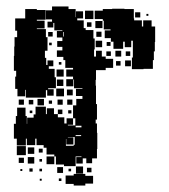

<svg xmlns="http://www.w3.org/2000/svg" viewBox="-20 -557 524 594"><path d="M295 -382H307V-375H330V-347H307V-340H277V-310H276V-292H277V-235H280V-187H276V-175H280V-146H281V-96H280V-67H265V-52H247V-67H236V-51H216V-71H232V-73H214V-43H178V-48H153V-73H148V-79H124V-100H115V-108H93V-128H89V-108H63V-128H60V-107H32V-128H23V-174H29V-198H33V-224H59V-198H63V-174H64V-193H84V-203H90V-227H122V-204H125V-222H147V-204H159V-194H179V-175H186V-191H206V-171H190V-169H213V-191H206V-231H216V-251H235V-260H215V-282H235V-284H209V-311H207V-290H185V-312H206V-320H185V-342H206V-347H182V-371H176V-381H156V-401H173V-412H157V-430H173V-441H156V-461H173V-463H148V-486H145V-472H127V-490H141V-497H122V-525H141V-537H192V-529H214V-504H215V-522H237V-500H219V-494H239V-470H245V-464H269V-438H273V-404H271V-382H277V-400H295ZM449 -475H460V-427H459V-398H456V-371H453V-344H424V-343H388V-379H391V-431H386V-411H366V-428H361V-406H331V-428H323V-439H304V-463H322V-466H301V-493H298V-498H273V-524H298V-529H327V-530H365V-529H394V-500H395V-494H419V-475H423V-494H449ZM27 -320H30V-338H23V-384H24V-413H25V-442H33V-462H27V-500H58V-529H94V-526H121V-496H94V-493H118V-469H94V-467H122V-442H127V-400H119V-378H123V-356H127V-370H145V-352H131V-344H149V-318H153V-284H129V-281H146V-261H126V-278H122V-255H60V-279H58V-259H34V-282H27ZM243 -524H269V-498H243ZM398 -519H414V-503H398ZM433 -514H439V-508H433ZM275 -492H297V-470H275ZM263 -488V-474H249V-488ZM278 -443V-459H294V-443ZM129 -458H143V-444H129ZM176 -444H178V-458H176ZM296 -411H276V-431H296ZM310 -415V-427H322V-415ZM140 -425V-417H132V-425ZM355 -382H337V-400H355ZM323 -384H309V-398H323ZM369 -384V-398H383V-384ZM385 -352H367V-370H385ZM353 -354H339V-368H353ZM162 -357V-365H170V-357ZM177 -320H155V-342H177ZM176 -311V-291H156V-311ZM178 -259H154V-283H178ZM187 -280H205V-262H187ZM116 -251V-231H96V-251ZM54 -249V-233H38V-249ZM174 -249V-233H158V-249ZM188 -249H204V-233H188ZM69 -248H83V-234H69ZM141 -246V-236H131V-246ZM159 -218H173V-204H159ZM201 -216V-206H191V-216ZM80 -215V-207H72V-215ZM214 -163H232V-168H214ZM231 -136V-139H214V-136ZM211 -109V-133H190V-132H207V-110H185V-127H184V-106H208V-109ZM60 -77H32V-105H60ZM86 -81H66V-101H86ZM112 -85H100V-97H112ZM148 -49H124V-73H148ZM86 -51H66V-71H86ZM54 -53H38V-69H54ZM110 -57H102V-65H110ZM215 -20V-42H237V-20ZM175 -22H157V-40H175ZM249 -24V-38H263V-24ZM81 -26H71V-36H81ZM110 -27H102V-35H110ZM192 -27V-35H200V-27ZM49 -28H43V-34H49ZM208 -19H244V-13H268V11H244V17H208V12H183V-14H208ZM170 3H162V-5H170ZM109 2H103V-4H109Z"/></svg>

Font: Rubik-Storm
Style: Regular
Weight: 400
Designer: NaN (generative design), Hubert & Fischer (Rubik source font outlines)
Foundry: NaN, Hubert & Fischer
Version: Version 1.000